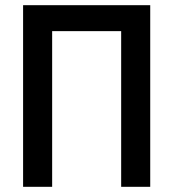

<svg xmlns="http://www.w3.org/2000/svg" viewBox="-20 -720 668 740"><path d="M447 0H559V-700H69V0H181V-600H447Z"/></svg>

Font: Mint Spirit
Style: Bold
Weight: 700
Designer: HARENDAL Hirwen
Foundry: Arkandis Digital Foundry.
Version: Version 1.004;FFEdit